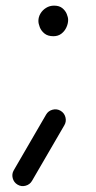

<svg xmlns="http://www.w3.org/2000/svg" viewBox="-20 -520 333 667"><path d="M113.4 -447.3Q113.4 -437.9 118.2 -425.5Q123 -413 134.5 -403.6Q145.9 -394.2 165.5 -394.2Q181.9 -394.2 193.3 -403Q204.8 -411.9 210.7 -425Q216.7 -438.2 216.7 -450.7Q216.7 -460 211.8 -471.6Q207 -483.2 196.4 -491.8Q185.7 -500.4 168 -500.4Q152.5 -500.4 140.2 -492.7Q127.8 -485.1 120.6 -473Q113.4 -460.9 113.4 -447.3ZM41.1 121.5Q54.1 129.2 68.8 125.2Q83.6 121.3 91.2 108.3L203.6 -85Q211.2 -98 207.3 -112.8Q203.4 -127.6 190.4 -135.2Q177.4 -142.8 162.6 -138.9Q147.8 -135 140.2 -122L27.9 71.4Q20.3 84.4 24.2 99.1Q28.1 113.9 41.1 121.5Z"/></svg>

Font: Mikhak VF
Style: Regular
Weight: 100
Designer: Amin Abedi
Version: Version 3.001